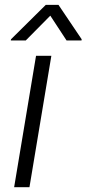

<svg xmlns="http://www.w3.org/2000/svg" viewBox="-20 -777 359 797"><path d="M38.7 0 129.6 -545.5H193.2L102.3 0ZM86.9 -609 188.8 -712 256.3 -609H318.4L319 -614L222.8 -756.7H169.9L25.7 -614L24.8 -609Z"/></svg>

Font: Inter Light  BETA
Style: Italic
Weight: 300
Italic angle: 9.39999°
Designer: Rasmus Andersson
Foundry: rsms
Version: Version 3.011;git-f93a4a705